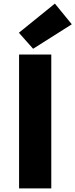

<svg xmlns="http://www.w3.org/2000/svg" viewBox="-20 -1047 419 1067"><path d="M86 0H265V-744H86ZM164 -776 379 -912 285 -1027 85 -865Z"/></svg>

Font: Noto Sans Korean Black
Style: Bold
Weight: 900
Designer: Ryoko NISHIZUKA (kana & ideographs); Paul D. Hunt (Latin, Greek & Cyrillic); Wenlong ZHANG (bopomofo); Sandoll Communica
Foundry: Adobe Systems Incorporated
Version: Version 1.000;PS 1;hotconv 1.0.78;makeotf.lib2.5.61930